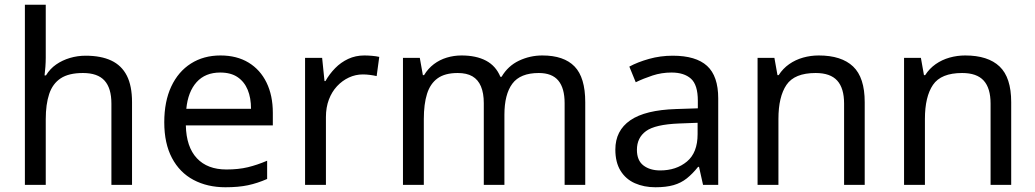

<svg xmlns="http://www.w3.org/2000/svg" viewBox="-20 -780 4367 810"><path d="M173 -537Q173 -518 171.5 -498Q170 -478 168 -462H174Q191 -490 217 -508Q243 -526 275 -535.5Q307 -545 341 -545Q406 -545 449.5 -524.5Q493 -504 515 -461Q537 -418 537 -349V0H450V-343Q450 -408 421 -440Q392 -472 330 -472Q270 -472 236 -449.5Q202 -427 187.5 -383.5Q173 -340 173 -277V0H85V-760H173Z M910 -546Q979 -546 1028.5 -516Q1078 -486 1104.5 -431.5Q1131 -377 1131 -304V-251H764Q766 -160 810.5 -112.5Q855 -65 935 -65Q986 -65 1025.5 -74.5Q1065 -84 1107 -102V-25Q1066 -7 1026 1.5Q986 10 931 10Q855 10 796.5 -21Q738 -52 705.5 -113.5Q673 -175 673 -264Q673 -352 702.5 -415Q732 -478 785.5 -512Q839 -546 910 -546ZM909 -474Q846 -474 809.5 -433.5Q773 -393 766 -321H1039Q1039 -367 1025 -401Q1011 -435 982.5 -454.5Q954 -474 909 -474Z M1517 -546Q1532 -546 1549.5 -544.5Q1567 -543 1580 -540L1569 -459Q1556 -462 1540.5 -464Q1525 -466 1511 -466Q1480 -466 1452 -453Q1424 -440 1402 -416.5Q1380 -393 1367.5 -360Q1355 -327 1355 -286V0H1267V-536H1339L1349 -438H1353Q1370 -468 1394 -492.5Q1418 -517 1449 -531.5Q1480 -546 1517 -546Z M2268 -546Q2359 -546 2404 -499.5Q2449 -453 2449 -349V0H2362V-345Q2362 -408 2335.5 -440Q2309 -472 2253 -472Q2175 -472 2141.5 -427Q2108 -382 2108 -296V0H2021V-345Q2021 -387 2009 -415.5Q1997 -444 1973 -458Q1949 -472 1911 -472Q1857 -472 1826 -449.5Q1795 -427 1781.5 -384Q1768 -341 1768 -278V0H1680V-536H1751L1764 -463H1769Q1786 -491 1810.5 -509.5Q1835 -528 1865 -537Q1895 -546 1927 -546Q1989 -546 2030.5 -524Q2072 -502 2091 -456H2096Q2123 -502 2169.5 -524Q2216 -546 2268 -546Z M2818 -545Q2916 -545 2963 -502Q3010 -459 3010 -365V0H2946L2929 -76H2925Q2902 -47 2877.5 -27.5Q2853 -8 2821.5 1Q2790 10 2745 10Q2697 10 2658.5 -7Q2620 -24 2598 -59.5Q2576 -95 2576 -149Q2576 -229 2639 -272.5Q2702 -316 2833 -320L2924 -323V-355Q2924 -422 2895 -448Q2866 -474 2813 -474Q2771 -474 2733 -461.5Q2695 -449 2662 -433L2635 -499Q2670 -518 2718 -531.5Q2766 -545 2818 -545ZM2844 -259Q2744 -255 2705.5 -227Q2667 -199 2667 -148Q2667 -103 2694.5 -82Q2722 -61 2765 -61Q2833 -61 2878 -98.5Q2923 -136 2923 -214V-262Z M3434 -546Q3530 -546 3579 -499.5Q3628 -453 3628 -349V0H3541V-343Q3541 -408 3512 -440Q3483 -472 3421 -472Q3332 -472 3298 -422Q3264 -372 3264 -278V0H3176V-536H3247L3260 -463H3265Q3283 -491 3309.5 -509.5Q3336 -528 3368 -537Q3400 -546 3434 -546Z M4052 -546Q4148 -546 4197 -499.5Q4246 -453 4246 -349V0H4159V-343Q4159 -408 4130 -440Q4101 -472 4039 -472Q3950 -472 3916 -422Q3882 -372 3882 -278V0H3794V-536H3865L3878 -463H3883Q3901 -491 3927.5 -509.5Q3954 -528 3986 -537Q4018 -546 4052 -546Z"/></svg>

Font: uguzrati05
Style: Book
Weight: 400
Designer: Jelle Bosma - Monotype Design Team, Universal Thirst
Foundry: Monotype Imaging Inc.
Version: Version 2.106